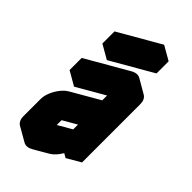

<svg xmlns="http://www.w3.org/2000/svg" viewBox="-301 -1003 1121 1121"><g transform="rotate(45 260.0 -442.0)"><path d="M130 -490 390 -640Q424 -660 450 -645Q476 -630 476 -590V-110L390 -60V-160Q390 -134 378 -104Q366 -74 346 -48.5Q326 -23 303 -10L217 40Q182 60 156 45Q130 30 130 -10V-150Q130 -177 142 -206.5Q154 -236 174 -261.5Q194 -287 217 -300L390 -400V-540L130 -390ZM156 -735 416 -885V-785L156 -635ZM217 -60 390 -160V-300L217 -200ZM390 -540V-400L303 -450V-590ZM390 -160V-60L303 -110V-210ZM390 -300V-160L303 -210V-350ZM390 -160 217 -60 130 -110 303 -210ZM390 -400 217 -300Q194 -287 174 -261.5Q154 -236 142 -206.5Q130 -177 130 -150V-10Q130 30 156 45L69 -5Q43 -20 43 -60V-200Q43 -227 55 -256.5Q67 -286 87 -311.5Q107 -337 130 -350L303 -450ZM450 -645Q424 -660 390 -640L130 -490L43 -540L303 -690Q338 -710 364 -695ZM130 -490V-390L43 -440V-540ZM416 -885 156 -735 69 -785 329 -935ZM156 -735V-635L69 -685V-785Z"/></g></svg>

Font: Nabla Normal
Style: Regular
Weight: 400
Designer: Arthur Reinders Folmer
Version: Version 1.000